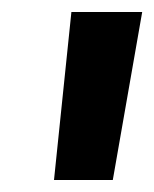

<svg xmlns="http://www.w3.org/2000/svg" viewBox="-20 -760 257 320"><path d="M217 -740 168 -460H70L99 -740Z"/></svg>

Font: Pathway Extreme Condensed SemiBold
Style: Italic
Weight: 600
Width: 3
Italic angle: -8°
Version: Version 1.001;gftools[0.9.26]